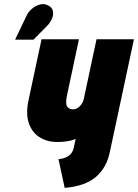

<svg xmlns="http://www.w3.org/2000/svg" viewBox="-20 -890 668 929"><path d="M512 -157 628 -700H447L386 -414Q384 -403 379 -393.5Q374 -384 366.5 -376.5Q359 -369 351 -365Q343 -361 335 -361Q320 -361 311 -368Q302 -375 300.5 -389Q299 -403 303 -423L362 -700H181L118 -405Q104 -339 119.5 -294Q135 -249 171.5 -226Q208 -203 256 -203Q274 -203 289 -204.5Q304 -206 318.5 -209Q333 -212 346 -218L337 -175Q334 -161 327 -151Q320 -141 310 -134.5Q300 -128 288 -124.5Q276 -121 263 -120L293 19Q391 11 443.5 -33.5Q496 -78 512 -157ZM208 -765Q222 -779 230.5 -797.5Q239 -816 236.5 -834Q234 -852 216 -862Q196 -874 174.5 -868.5Q153 -863 135 -848Q117 -833 109 -815L53 -698H142Z"/></svg>

Font: Advent Pro Black
Style: Italic
Weight: 900
Italic angle: -12°
Version: Version 3.000